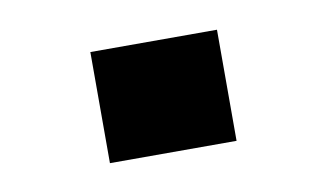

<svg xmlns="http://www.w3.org/2000/svg" viewBox="-34 -218 468 274"><g transform="rotate(-10 200.0 -80.5)"><path d="M107.5 -161H291V0H107.5Z"/></g></svg>

Font: Trispace SemiCondensed ExtraBold
Style: Regular
Weight: 800
Width: 4
Designer: Tyler Finck
Foundry: Etcetera Type Company
Version: Version 1.210; ttfautohint (v1.8.3)